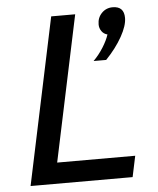

<svg xmlns="http://www.w3.org/2000/svg" viewBox="-52 -776 676 821"><g transform="rotate(-5 285.5 -365.5)"><path d="M46 0 197 -715H300L168 -90H503L484 0ZM415 -509H361Q385 -533 403.5 -562.5Q422 -592 430 -617Q414 -621 405 -634Q396 -647 396 -663Q396 -692 415 -711.5Q434 -731 462 -731Q511 -731 511 -681Q511 -648 485 -601.5Q459 -555 415 -509Z"/></g></svg>

Font: Wix Madefor Text Medium
Style: Italic
Weight: 500
Italic angle: -12°
Designer: Dalton Maag Ltd
Foundry: Dalton Maag Ltd
Version: Version 3.100